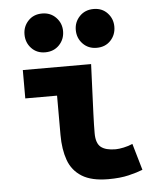

<svg xmlns="http://www.w3.org/2000/svg" viewBox="-53 -784 706 843"><g transform="rotate(-5 300.0 -363.0)"><path d="M391 12Q317 12 274.5 -14.5Q232 -41 215 -88.5Q198 -136 198 -200V-373H58V-498H359Q357 -447 354.5 -389.5Q352 -332 350 -280Q348 -228 348 -194Q348 -150 369 -133Q390 -116 434 -116Q448 -116 469.5 -120.5Q491 -125 509 -133L543 -16Q518 -6 480.5 3Q443 12 391 12ZM163 -567Q126 -567 102.5 -592Q79 -617 79 -653Q79 -688 102.5 -713Q126 -738 164 -738Q201 -738 225 -713Q249 -688 249 -653Q249 -617 225 -592Q201 -567 163 -567ZM390 -567Q353 -567 329 -592Q305 -617 305 -653Q305 -688 329 -713Q353 -738 391 -738Q428 -738 451.5 -713Q475 -688 475 -653Q475 -617 451.5 -592Q428 -567 390 -567Z"/></g></svg>

Font: Source Code Pro ExtraBold
Style: Regular
Weight: 800
Monospace: yes
Designer: Paul D. Hunt, Teo Tuominen
Foundry: Adobe Systems Incorporated
Version: Version 1.018;hotconv 1.0.116;makeotfexe 2.5.65601